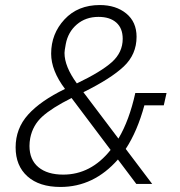

<svg xmlns="http://www.w3.org/2000/svg" viewBox="-20 -730 713 762"><path d="M521 0 448 -97Q352 12 220 12Q136 12 89 -30Q42 -72 42 -145Q42 -220 91.5 -275Q141 -330 238 -377Q183 -450 183 -517Q183 -596 236 -653Q289 -710 376 -710Q440 -710 481 -676.5Q522 -643 522 -584Q522 -514 471 -466Q420 -418 311 -364L450 -180Q493 -252 517 -361H641L630 -312H553Q525 -209 479 -139L584 0ZM371 -663Q320 -663 285 -633Q250 -603 241 -555Q236 -528 236 -520Q236 -466 285 -399Q381 -445 424 -483.5Q467 -522 467 -576Q467 -618 441.5 -640.5Q416 -663 371 -663ZM419 -135 264 -341Q186 -302 148 -267.5Q110 -233 100 -182Q97 -166 97 -151Q97 -96 132.5 -66.5Q168 -37 231 -37Q341 -37 419 -135Z"/></svg>

Font: IBM Plex Sans Light
Style: Italic
Weight: 300
Italic angle: -11.31°
Designer: Mike Abbink, Paul van der Laan, Pieter van Rosmalen
Foundry: Bold Monday
Version: Version 3.0